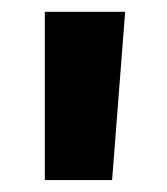

<svg xmlns="http://www.w3.org/2000/svg" viewBox="-20 -802 280 322"><path d="M55.2 -782.2H189.9L168 -500H55.2Z"/></svg>

Font: Kadwa
Style: Bold
Weight: 700
Designer: Sol Matas
Foundry: Sol Matas
Version: Version 1.001;PS 001.000;hotconv 1.0.70;makeotf.lib2.5.58329